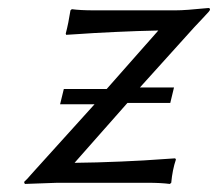

<svg xmlns="http://www.w3.org/2000/svg" viewBox="-20 -456 544 479"><path d="M418 -430.2Q430.7 -430.2 450 -431.6Q469.2 -433.1 483.9 -434.6Q498.5 -436 500 -436Q503.9 -436 503.9 -432.1Q503.9 -430.2 500 -425.8Q496.1 -421.4 484.1 -408.7Q472.2 -396 464.8 -388.2L329.1 -237.8H414.1L404.8 -199.2H297.9L166 -49.8Q219.2 -50.3 282 -53Q344.7 -55.7 380.9 -58.6L417 -61L418.9 -58.1Q410.2 -32.7 407.2 0L403.8 2.9Q380.9 0 349.1 0H123L42 2.9L40 -2Q44.4 -5.9 48.6 -10.5Q52.7 -15.1 58.3 -21.5Q64 -27.8 67.9 -32.2L215.8 -195.8H129.9L139.2 -233.9H246.1L375 -379.9Q323.7 -378.9 266.4 -376.2Q209 -373.5 176.8 -371.1L145 -369.1L144 -372.1Q150.9 -398.4 155.8 -430.2L159.2 -433.1Q180.2 -430.2 213.9 -430.2Z"/></svg>

Font: Linear Smooth
Style: Italic
Weight: 400
Designer: Philipp H. Poll, Flanker
Foundry: Philipp H. Poll, reworked by Flanker
Version: Version 1.061 | FøM Fix